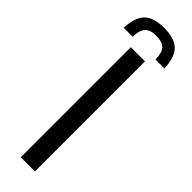

<svg xmlns="http://www.w3.org/2000/svg" viewBox="-279 -742 740 740"><g transform="rotate(45 91.0 -372.0)"><path d="M91.5 -743.5Q148.5 -743.5 174.2 -718Q200 -692.5 202.5 -633.5H153.5Q153.5 -669.5 139.2 -685Q125 -700.5 91.5 -700.5Q58.5 -700.5 44.2 -685Q30 -669.5 29.5 -633.5H-19.5Q-17 -692.5 8.8 -718Q34.5 -743.5 91.5 -743.5ZM53 0V-600H130V0Z"/></g></svg>

Font: Big Shoulders Stencil Display Thin Medium
Style: Regular
Weight: 500
Version: Version 2.001